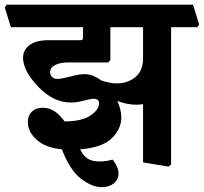

<svg xmlns="http://www.w3.org/2000/svg" viewBox="-47 -669 853 803"><path d="M551.3 -555.2H414.6V-417.5L404.8 -407.7H237.3Q205.1 -407.7 183.8 -397.2Q162.6 -386.7 162.6 -367.2Q162.6 -356 170.4 -347.4Q178.2 -338.9 192.9 -338.9Q209.5 -338.9 247.3 -348.9Q285.2 -358.9 307.6 -358.9Q325.2 -358.9 342.8 -351.8Q360.4 -344.7 376.5 -332.5Q394.5 -326.2 410.9 -323.2Q427.2 -320.3 441.4 -320.3Q487.8 -320.3 519.5 -346.9Q551.3 -373.5 551.3 -423.3ZM786.1 -566.4 777.8 -555.2H668.5V19L657.7 27.8L551.3 10.3V-233.4Q545.4 -232.4 538.3 -231.7Q531.2 -231 523.9 -231Q504.9 -231 484.6 -234.9Q464.4 -238.8 443.8 -246.6Q451.7 -229.5 456.1 -211.7Q460.4 -193.8 460.4 -177.2Q460.4 -130.4 420.9 -91.1Q381.3 -51.8 288.1 -44.4Q303.2 -14.6 322 -4.2Q340.8 6.3 369.6 6.3Q384.8 6.3 397.9 4.2Q411.1 2 424.3 -1.5Q436 13.7 442.4 28.1Q448.7 42.5 448.7 56.2Q448.7 82 429 97.9Q409.2 113.8 378.4 113.8Q337.4 113.8 291.3 78.1Q245.1 42.5 211.9 -44.4Q143.6 -50.8 106.4 -84.5Q69.3 -118.2 69.3 -158.2Q69.3 -185.5 86.2 -201.9Q103 -218.3 131.8 -218.3Q159.7 -218.3 182.1 -202.9Q204.6 -187.5 223.1 -161.1Q294.9 -161.6 331.1 -185.8Q367.2 -210 367.2 -236.3Q367.2 -247.6 361.1 -251.7Q355 -255.9 346.7 -255.9Q332 -255.9 303.2 -248Q274.4 -240.2 249.5 -240.2Q175.3 -240.2 112.3 -306.9Q49.3 -373.5 49.3 -427.7Q49.3 -459 75.9 -480Q102.5 -501 158.2 -501H290.5Q295.4 -501 297.9 -503.4Q300.3 -505.9 300.3 -510.7V-555.2H-1.5L-27.3 -638.2L-19 -649.4H760.3Z"/></svg>

Font: Sitara
Style: Bold
Weight: 700
Designer: Neelakash Kshetrimayum
Foundry: Neelakash Kshetrimayum
Version: Version 1.000;PS Version 1.000;PS 1.0;hotconv 1.;hotconv 1.0